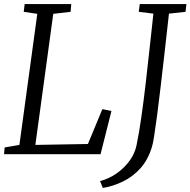

<svg xmlns="http://www.w3.org/2000/svg" viewBox="-21 -763 942 950"><path d="M-1 0 2 -33.5 75 -46 163.5 -694.5 96.5 -704.5 101 -743H331.5L328.5 -704.5L242.5 -694.5L154 -46L414 -50.5L485.5 -223L530.5 -214L476.5 0ZM488 167 474 133Q519.5 121 557.2 94.2Q595 67.5 620.8 31.5Q646.5 -4.5 654.5 -44Q667 -103.5 678.2 -182.5Q689.5 -261.5 699.8 -349.5Q710 -437.5 719.5 -526.5Q729 -615.5 738 -695.5L665.5 -704.5L670.5 -743H901.5L897 -704.5L815 -695.5Q804 -597.5 793.8 -506.8Q783.5 -416 774.2 -337Q765 -258 756.8 -195.8Q748.5 -133.5 742.2 -92.8Q736 -52 731 -37Q711.5 28 673.5 70Q635.5 112 587 135.2Q538.5 158.5 488 167Z"/></svg>

Font: Merriweather 28pt Light
Style: Italic
Weight: 300
Italic angle: -7.8°
Version: Version 2.101